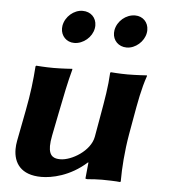

<svg xmlns="http://www.w3.org/2000/svg" viewBox="-50 -713 691 769"><g transform="rotate(5 295.5 -328.5)"><path d="M385 -601C384.4 -597.3 384.1 -593.6 384.1 -590C384.1 -560 406.5 -536 439.6 -536C474.6 -536 508.9 -566 515 -601C515.8 -605.1 516.1 -609.1 516.1 -613C516.1 -644.1 493.8 -667 462.7 -667C425.7 -667 391.6 -638 385 -601ZM176 -601C175.4 -597.3 175.1 -593.6 175.1 -590C175.1 -559.9 197.3 -536 228.6 -536C265.6 -536 299.9 -566 306 -601C306.8 -605.1 307.1 -609.1 307.1 -613C307.1 -644.1 284.6 -667 251.7 -667C216.7 -667 182.6 -638 176 -601ZM325.4 -64H327.4L321.1 0C320.7 2 323.5 3 329.5 3C343.1 1.3 373.1 0 387.6 0C400.2 0 447.9 1 460.5 3L463.1 0C463.1 -2 463 -4 463 -6.1C463 -49.8 467.3 -120.4 479.9 -192L490 -249C503.2 -324 512.4 -376 530.7 -429L530.2 -432C530.2 -432 487.7 -429 452.7 -429C418.7 -429 385.2 -432 385.2 -432L382.7 -429C379.8 -373 371.4 -325 358 -249L343.9 -169C333.6 -111 258.7 -67 213.9 -67C190.2 -67 168.1 -73.3 168.1 -116.5C168.1 -127.9 169.7 -141.9 173.1 -159L191 -249C205.9 -324 216.6 -377.5 230.7 -429L230.2 -432C230.2 -432 189.7 -429 154.7 -429C120.7 -429 85.2 -432 85.2 -432L82.7 -429C78.7 -372 72.9 -321 59 -249L35.3 -126C33.1 -114.5 31.9 -103.1 31.9 -92.1C31.9 -36.6 61.8 10 144.3 10C185.3 10 258.8 -4 325.4 -64Z"/></g></svg>

Font: Linux Biolinum O 
Style: Bold Italic
Weight: 700
Designer: Philipp H. Poll
Foundry: Philipp H. Poll
Version: Version 1.3.2